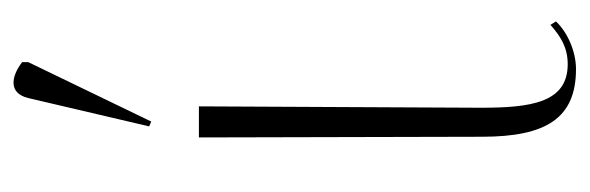

<svg xmlns="http://www.w3.org/2000/svg" viewBox="-308 -536 854 278"><g transform="rotate(-90 119.0 -397.0)"><path d="M82 -605 168 -783V-792C147 -808 123 -812 116 -783L75 -608ZM158 10C183 10 211 -2 227 -19L222 -27C205 -12 189 -2 165 -2C109 -2 102 -56 102 -128L104 -536H59L60 -126C60 -33 87 10 158 10Z"/></g></svg>

Font: Noto Serif Display ExtraLight
Style: Regular
Weight: 200
Designer: Monotype Design Team
Foundry: Monotype Imaging Inc.
Version: Version 2.009